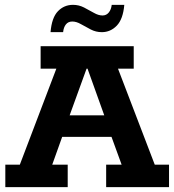

<svg xmlns="http://www.w3.org/2000/svg" viewBox="-20 -774 721 794"><path d="M2 0V-93H62L213 -490H148V-583H533V-490H468L620 -93H679V0H419V-93H483L428 -244L470 -208H212L250 -244L196 -93H260V0ZM256 -264 235 -297H442L423 -264L342 -490H338ZM401 -641Q377 -641 355.5 -652Q334 -663 315 -674Q296 -685 279 -685Q262 -685 252.5 -673Q243 -661 241 -641H189Q194 -701 219.5 -727.5Q245 -754 282 -754Q306 -754 327.5 -743Q349 -732 368 -721Q387 -710 404 -710Q420 -710 430 -722.5Q440 -735 442 -754H494Q489 -695 463 -668Q437 -641 401 -641Z"/></svg>

Font: Rokkitt SemiBold
Style: Bold
Weight: 700
Version: Version 3.103